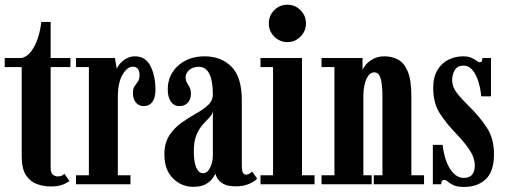

<svg xmlns="http://www.w3.org/2000/svg" viewBox="-20 -764 2094 796"><path d="M191.5 9Q160.5 9 132.8 -1Q105 -11 87.5 -38Q70 -65 70 -116V-486H-0.5V-523.5H70Q92 -528.5 109 -550.8Q126 -573 136.8 -605.5Q147.5 -638 151 -673H190V-523.5H272V-486H190V-67.5Q190 -46.5 199.8 -39.5Q209.5 -32.5 218.5 -32.5Q237.5 -32.5 247 -43.5L268 -13.5Q254.5 -3.5 236 2.8Q217.5 9 191.5 9Z M295 0V-37.5H348.5V-486H295V-523.5H456.5L464 -479Q466.5 -486.5 476.5 -498.8Q486.5 -511 502.8 -520.8Q519 -530.5 539.5 -530.5Q583.5 -530.5 604 -489.8Q624.5 -449 624.5 -392Q624.5 -358.5 611.5 -341.2Q598.5 -324 577 -324Q556 -324 543.5 -338.8Q531 -353.5 531 -379.5Q531 -396.5 538 -406.5Q545 -416.5 551.8 -426.2Q558.5 -436 558.5 -452Q558.5 -487.5 530.5 -487.5Q508 -487.5 488.2 -454.8Q468.5 -422 468.5 -361V-37.5H521V0Z M781.5 10.5Q732 10.5 696.8 -25Q661.5 -60.5 661.5 -123Q661.5 -171 681.8 -202.2Q702 -233.5 732 -254.8Q762 -276 792 -292.8Q822 -309.5 842.2 -328Q862.5 -346.5 862.5 -373Q862.5 -427.5 848.2 -457.2Q834 -487 804 -487Q780 -487 764.8 -474Q749.5 -461 749.5 -444Q749.5 -430.5 755 -421.5Q760.5 -412.5 766 -402.2Q771.5 -392 771.5 -375Q771.5 -351.5 758.2 -337.8Q745 -324 724 -324Q701.5 -324 688.5 -342.5Q675.5 -361 675.5 -393.5Q675.5 -452.5 718.2 -491.5Q761 -530.5 828.5 -530.5Q896 -530.5 939.2 -488Q982.5 -445.5 982.5 -348V-82Q982.5 -56.5 986.8 -48.2Q991 -40 1000 -40Q1009 -40 1015.5 -44.8Q1022 -49.5 1025 -53L1046 -24Q1037.5 -12.5 1013.5 -2Q989.5 8.5 958 8.5Q926 8.5 908.5 -0.5Q891 -9.5 883.2 -21.8Q875.5 -34 872.5 -44Q870.5 -37.5 861 -24.2Q851.5 -11 832.5 -0.2Q813.5 10.5 781.5 10.5ZM821.5 -46Q840.5 -46 851.5 -69.8Q862.5 -93.5 862.5 -119.5V-303.5Q860.5 -289.5 848.5 -277.2Q836.5 -265 821.2 -248.2Q806 -231.5 794.8 -205.2Q783.5 -179 783.5 -137Q783.5 -92 793.8 -69Q804 -46 821.5 -46Z M1172 -589.5Q1139.5 -589.5 1117 -612.2Q1094.5 -635 1094.5 -667.5Q1094.5 -699 1117 -721.8Q1139.5 -744.5 1172 -744.5Q1203 -744.5 1225.8 -721.8Q1248.5 -699 1248.5 -667.5Q1248.5 -635 1225.8 -612.2Q1203 -589.5 1172 -589.5ZM1060 0V-37.5H1112V-486H1060V-523.5H1232V-37.5H1284V0Z M1313 0V-37.5H1366.5V-486H1313V-523.5H1483V-473.5Q1484.5 -480 1495.2 -493.8Q1506 -507.5 1525.8 -519Q1545.5 -530.5 1574 -530.5Q1605 -530.5 1630.2 -517Q1655.5 -503.5 1670.5 -467.8Q1685.5 -432 1685.5 -365V-37.5H1738V0H1529.5V-37.5H1565.5V-363Q1565.5 -415 1557.8 -439.5Q1550 -464 1532 -464Q1512 -464 1499.8 -438Q1487.5 -412 1486.5 -371V-37.5H1521V0Z M1905 11Q1875.5 11 1860.2 3.8Q1845 -3.5 1836.8 -10.8Q1828.5 -18 1821 -18Q1809 -18 1809 0H1774.5V-163.5H1815Q1819 -127.5 1830.2 -96.2Q1841.5 -65 1860 -45.8Q1878.5 -26.5 1903 -26.5Q1927.5 -26.5 1938 -40.8Q1948.5 -55 1948.5 -77Q1948.5 -109 1928.2 -140.2Q1908 -171.5 1872 -209Q1832 -250 1804 -293Q1776 -336 1776 -399Q1776 -445 1793.8 -474Q1811.5 -503 1839.8 -516.8Q1868 -530.5 1899.5 -530.5Q1921.5 -530.5 1934.8 -524.2Q1948 -518 1956 -512Q1964 -506 1970 -506Q1980 -506 1980 -523.5H2015.5V-364.5H1975Q1972.5 -395 1963.8 -424.2Q1955 -453.5 1939.5 -472.8Q1924 -492 1901.5 -492Q1877.5 -492 1866 -474Q1854.5 -456 1854.5 -432.5Q1854.5 -404 1874.5 -378.2Q1894.5 -352.5 1930 -318Q1969 -279.5 1998.5 -234.5Q2028 -189.5 2028 -125Q2028 -53 1993.8 -21Q1959.5 11 1905 11Z"/></svg>

Font: Imbue 10pt
Style: Bold
Weight: 700
Designer: Tyler Finck
Foundry: Etcetera Type Company
Version: Version 1.102; ttfautohint (v1.8.3)